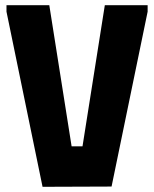

<svg xmlns="http://www.w3.org/2000/svg" viewBox="-20 -720 594 740"><path d="M5 -700H170L256 -156H298L384 -700H549V-675L410 -1L144 0L5 -675Z"/></svg>

Font: Phudu Light
Style: Bold
Weight: 700
Version: Version 1.005;gftools[0.9.23]